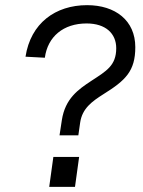

<svg xmlns="http://www.w3.org/2000/svg" viewBox="-20 -725 556 745"><path d="M220 -259 211 -200H284L291 -249C299 -305 338 -332 382 -360C467 -413 505 -449 505 -542C505 -646 427 -705 318 -705C195 -705 99 -635 79 -505L154 -501C165 -583 226 -634 316 -634C390 -634 431 -595 431 -538C431 -470 392 -449 334 -411C284 -378 233 -343 220 -259ZM171 0H271L287 -116H187Z"/></svg>

Font: HK Grotesk
Style: Italic
Weight: 400
Italic angle: -16°
Designer: Alfredo Marco Pradil
Foundry: Hanken Design Co.
Version: Version 3.001;FEAKit 1.0